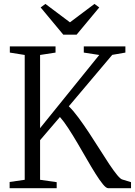

<svg xmlns="http://www.w3.org/2000/svg" viewBox="-20 -986 709 1006"><path d="M30.5 0V-32.5L109.5 -44V-698L31.5 -710.5V-743H271V-710.5L190 -698V-314.5L500 -698L419 -710.5V-743H637V-710.5L568 -698.5L340.5 -429Q364.5 -406 391.5 -369.2Q418.5 -332.5 446.8 -289.8Q475 -247 501.8 -204.5Q528.5 -162 552.2 -126.2Q576 -90.5 594.2 -68.5Q612.5 -46.5 622.5 -45L666.5 -31.5V0H546.5Q536 0 519 -20.8Q502 -41.5 480.5 -75.8Q459 -110 435 -151.8Q411 -193.5 386.5 -235.2Q362 -277 338.2 -313.5Q314.5 -350 294 -373L190 -251.5V-44L277 -31.5V0ZM311.5 -804.5 193 -947 218 -965.5 346.5 -869 475 -965.5 500 -947 381.5 -804.5Z"/></svg>

Font: Merriweather 72pt Light
Style: Regular
Weight: 300
Version: Version 2.100